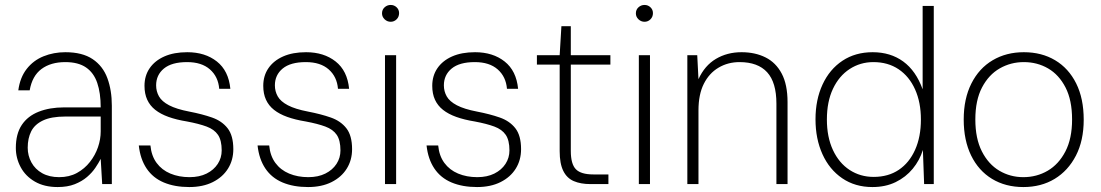

<svg xmlns="http://www.w3.org/2000/svg" viewBox="-20 -744 4448 776"><path d="M213 12Q159 12 121 -10Q83 -32 63.5 -68.5Q44 -105 44 -146Q44 -203 68 -239Q92 -275 136.5 -292.5Q181 -310 239 -310H387Q387 -368 373 -409Q359 -450 327.5 -471.5Q296 -493 244 -493Q185 -493 147.5 -465Q110 -437 100 -379H54Q61 -431 88 -465.5Q115 -500 156 -516.5Q197 -533 244 -533Q313 -533 354.5 -505Q396 -477 414 -428Q432 -379 432 -317V0H393L387 -102Q379 -86 365.5 -66Q352 -46 331.5 -28.5Q311 -11 282 0.5Q253 12 213 12ZM219 -28Q260 -28 291 -45Q322 -62 343.5 -89.5Q365 -117 376 -149Q387 -181 387 -213V-273H244Q187 -273 153.5 -257Q120 -241 106 -213Q92 -185 92 -147Q92 -115 107 -87.5Q122 -60 150.5 -44Q179 -28 219 -28Z M745 12Q686 12 642 -6.5Q598 -25 572.5 -63Q547 -101 541 -156H588Q592 -114 613 -85.5Q634 -57 668.5 -42.5Q703 -28 746 -28Q786 -28 815 -42.5Q844 -57 860 -81.5Q876 -106 876 -136Q876 -177 861 -199Q846 -221 815 -232.5Q784 -244 736 -253Q693 -260 661 -271.5Q629 -283 607.5 -300Q586 -317 575 -341Q564 -365 564 -397Q564 -438 585 -468.5Q606 -499 644.5 -516Q683 -533 737 -533Q809 -533 856.5 -495.5Q904 -458 911 -385H866Q862 -434 828.5 -463.5Q795 -493 736 -493Q674 -493 642.5 -467Q611 -441 611 -399Q611 -375 622.5 -354.5Q634 -334 663.5 -318.5Q693 -303 745 -293Q797 -283 837 -269Q877 -255 900 -225.5Q923 -196 923 -141Q923 -97 901.5 -62.5Q880 -28 840 -8Q800 12 745 12Z M1225 12Q1166 12 1122 -6.5Q1078 -25 1052.5 -63Q1027 -101 1021 -156H1068Q1072 -114 1093 -85.5Q1114 -57 1148.5 -42.5Q1183 -28 1226 -28Q1266 -28 1295 -42.5Q1324 -57 1340 -81.5Q1356 -106 1356 -136Q1356 -177 1341 -199Q1326 -221 1295 -232.5Q1264 -244 1216 -253Q1173 -260 1141 -271.5Q1109 -283 1087.5 -300Q1066 -317 1055 -341Q1044 -365 1044 -397Q1044 -438 1065 -468.5Q1086 -499 1124.5 -516Q1163 -533 1217 -533Q1289 -533 1336.5 -495.5Q1384 -458 1391 -385H1346Q1342 -434 1308.5 -463.5Q1275 -493 1216 -493Q1154 -493 1122.5 -467Q1091 -441 1091 -399Q1091 -375 1102.5 -354.5Q1114 -334 1143.5 -318.5Q1173 -303 1225 -293Q1277 -283 1317 -269Q1357 -255 1380 -225.5Q1403 -196 1403 -141Q1403 -97 1381.5 -62.5Q1360 -28 1320 -8Q1280 12 1225 12Z M1536 0V-521H1581V0ZM1559 -656Q1545 -656 1534.5 -666Q1524 -676 1524 -690Q1524 -705 1534.5 -714.5Q1545 -724 1559 -724Q1573 -724 1583 -714.5Q1593 -705 1593 -691Q1593 -676 1583 -666Q1573 -656 1559 -656Z M1908 12Q1849 12 1805 -6.5Q1761 -25 1735.5 -63Q1710 -101 1704 -156H1751Q1755 -114 1776 -85.5Q1797 -57 1831.5 -42.5Q1866 -28 1909 -28Q1949 -28 1978 -42.5Q2007 -57 2023 -81.5Q2039 -106 2039 -136Q2039 -177 2024 -199Q2009 -221 1978 -232.5Q1947 -244 1899 -253Q1856 -260 1824 -271.5Q1792 -283 1770.5 -300Q1749 -317 1738 -341Q1727 -365 1727 -397Q1727 -438 1748 -468.5Q1769 -499 1807.5 -516Q1846 -533 1900 -533Q1972 -533 2019.5 -495.5Q2067 -458 2074 -385H2029Q2025 -434 1991.5 -463.5Q1958 -493 1899 -493Q1837 -493 1805.5 -467Q1774 -441 1774 -399Q1774 -375 1785.5 -354.5Q1797 -334 1826.5 -318.5Q1856 -303 1908 -293Q1960 -283 2000 -269Q2040 -255 2063 -225.5Q2086 -196 2086 -141Q2086 -97 2064.5 -62.5Q2043 -28 2003 -8Q1963 12 1908 12Z M2366 0Q2327 0 2299 -12Q2271 -24 2256.5 -53.5Q2242 -83 2242 -133V-483H2150V-521H2242L2249 -638H2287V-521H2447V-483H2287V-134Q2287 -81 2307.5 -60Q2328 -39 2378 -39H2439V0Z M2562 0V-521H2607V0ZM2585 -656Q2571 -656 2560.5 -666Q2550 -676 2550 -690Q2550 -705 2560.5 -714.5Q2571 -724 2585 -724Q2599 -724 2609 -714.5Q2619 -705 2619 -691Q2619 -676 2609 -666Q2599 -656 2585 -656Z M2758 0V-521H2798L2803 -424Q2828 -479 2873.5 -506Q2919 -533 2977 -533Q3032 -533 3074 -512Q3116 -491 3139.5 -446.5Q3163 -402 3163 -331V0H3118V-325Q3118 -411 3080.5 -452Q3043 -493 2969 -493Q2922 -493 2884 -470.5Q2846 -448 2824.5 -405Q2803 -362 2803 -298V0Z M3506 12Q3436 12 3384 -23.5Q3332 -59 3304 -121Q3276 -183 3276 -262Q3276 -341 3304.5 -402.5Q3333 -464 3385 -498.5Q3437 -533 3507 -533Q3579 -533 3630.5 -495.5Q3682 -458 3709 -383V-720H3754V0H3715L3710 -138Q3697 -96 3669 -62Q3641 -28 3600 -8Q3559 12 3506 12ZM3511 -29Q3570 -29 3612.5 -57.5Q3655 -86 3678.5 -138.5Q3702 -191 3702 -261Q3702 -330 3678.5 -382.5Q3655 -435 3612 -464Q3569 -493 3510 -493Q3457 -493 3414 -465Q3371 -437 3346.5 -385Q3322 -333 3322 -261Q3322 -190 3346.5 -137.5Q3371 -85 3414 -57Q3457 -29 3511 -29Z M4116 12Q4044 12 3989.5 -21Q3935 -54 3905 -115.5Q3875 -177 3875 -261Q3875 -345 3906 -406.5Q3937 -468 3992 -500.5Q4047 -533 4118 -533Q4190 -533 4244.5 -500.5Q4299 -468 4329.5 -407Q4360 -346 4360 -260Q4360 -176 4328.5 -115Q4297 -54 4242.5 -21Q4188 12 4116 12ZM4116 -28Q4170 -28 4214.5 -54Q4259 -80 4286 -132Q4313 -184 4313 -261Q4313 -339 4286.5 -390.5Q4260 -442 4216 -467.5Q4172 -493 4118 -493Q4065 -493 4020.5 -467.5Q3976 -442 3949 -390.5Q3922 -339 3922 -261Q3922 -184 3948.5 -132Q3975 -80 4019 -54Q4063 -28 4116 -28Z"/></svg>

Font: DM Sans 10pt ExtraLight
Style: Regular
Weight: 250
Version: Version 4.004;gftools[0.9.30]